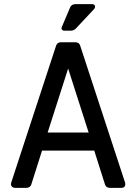

<svg xmlns="http://www.w3.org/2000/svg" viewBox="-20 -907 659 927"><path d="M52 0Q44 0 38.5 -5Q33 -10 33 -18Q33 -23 34 -25L251 -687Q257 -703 274 -703H344Q362 -703 367 -687L584 -25Q585 -23 585 -18Q585 -10 580.5 -5Q576 0 567 0H510Q493 0 487 -16L435 -180H183L131 -16Q129 -9 122.5 -4.5Q116 0 108 0ZM210 -267H408L309 -576ZM290 -759Q282 -759 278.5 -765Q275 -771 279 -778L318 -870Q321 -878 327.5 -882.5Q334 -887 344 -887H424Q439 -887 439 -874Q439 -868 434 -863L346 -769Q342 -765 336 -762Q330 -759 322 -759Z"/></svg>

Font: Miriam Libre Medium
Style: Regular
Weight: 500
Version: Version 2.000